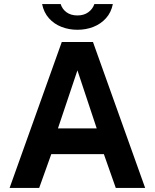

<svg xmlns="http://www.w3.org/2000/svg" viewBox="-20 -931 766 951"><path d="M27.5 0 286 -723H440.5L699 0H553.5L494.5 -167.5H234L174 0ZM267 -295H459L363.5 -582.5ZM363.5 -783.5Q321.5 -783.5 284.8 -797.8Q248 -812 222.5 -840.5Q197 -869 188.5 -911H280.5Q288 -886 309.5 -870.2Q331 -854.5 363.5 -854.5Q395.5 -854.5 417.2 -870.2Q439 -886 447.5 -911H539Q530.5 -869 505 -840.8Q479.5 -812.5 442.8 -798Q406 -783.5 363.5 -783.5Z"/></svg>

Font: Public Sans Thin
Style: Bold
Weight: 700
Version: Version 2.001